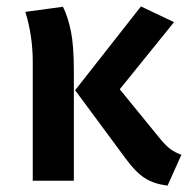

<svg xmlns="http://www.w3.org/2000/svg" viewBox="-20 -563 585 598"><path d="M353 -285 481 -128Q497 -109 511 -98.5Q525 -88 545 -81L502 15Q459 10 430 -9Q401 -28 370 -71L214 -282L419 -543L522 -494ZM210 -342V0H82V-371Q82 -451 59 -526L176 -542Q192 -510 201 -465Q210 -420 210 -342Z"/></svg>

Font: Fira Sans Medium
Style: Regular
Weight: 500
Designer: bBox Type GmbH & Carrois Corporate GbR & Edenspiekermann AG
Foundry: bBox Type GmbH & Carrois Corporate GbR & Edenspiekermann AG
Version: Version 4.301